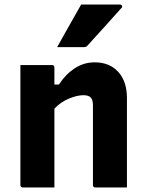

<svg xmlns="http://www.w3.org/2000/svg" viewBox="-20 -827 640 847"><path d="M220 0H81Q70 0 70 -11V-540H209Q220 -540 220 -529V-454H240Q268 -498 308.5 -525Q349 -552 398 -552Q463 -552 501.5 -510Q540 -468 540 -394V0H401Q390 0 390 -11V-363Q390 -386 380.5 -396.5Q371 -407 348 -407Q320 -407 284 -392Q248 -377 220 -348ZM338 -807H509Q515 -807 518 -802Q521 -797 516 -792Q478 -749 444.5 -712.5Q411 -676 367 -627Q361 -619 350 -619H232Q258 -666 284.5 -712.5Q311 -759 338 -807Z"/></svg>

Font: Recursive Mn Lnr St XBd
Style: Regular
Weight: 800
Monospace: yes
Version: Version 1.079;hotconv 1.0.112;makeotfexe 2.5.65598; ttfautoh